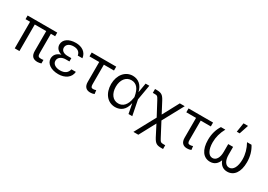

<svg xmlns="http://www.w3.org/2000/svg" viewBox="10 -1788 4187 3005"><g transform="rotate(30 2103.5 -285.0)"><path d="M570 -546H35V-480H117V0H202V-480H409V-120C410 -30 451 7 529 8C553 7 574 3 597 -4V-68C581 -65 567 -63 552 -64C507 -63 493 -79 493 -134V-480H570Z M682 -144C683 -53 774 10 907 10C1029 10 1121 -53 1130 -159H1049C1037 -96 991 -55 902 -55C816 -55 765 -96 765 -150C764 -215 827 -250 895 -250H961V-310H895C820 -310 776 -342 776 -396C777 -449 823 -488 902 -488C970 -488 1017 -460 1028 -395H1112C1101 -497 1017 -553 906 -553C780 -553 693 -496 692 -402C693 -343 731 -299 800 -279C726 -259 683 -212 682 -144Z M1636 -546H1193V-476H1369V-117C1369 -33 1411 9 1483 9C1510 9 1533 5 1557 -5L1549 -71C1532 -65 1517 -61 1496 -61C1466 -61 1453 -77 1453 -122V-476H1636Z M1935 12C2032 11 2112 -43 2137 -173H2140L2173 0H2241L2187 -273L2234 -546H2167L2138 -375H2137C2113 -487 2038 -553 1935 -553C1802 -553 1703 -437 1702 -271C1703 -104 1795 11 1935 12ZM1787 -272C1787 -395 1852 -482 1950 -482C2045 -482 2096 -412 2118 -291L2121 -275L2117 -252C2096 -121 2031 -61 1949 -62C1851 -61 1787 -148 1787 -272Z M2379 204H2468L2626 -90L2727 106C2771 187 2801 205 2887 204H2915V136H2887C2837 136 2828 131 2799 75L2670 -170L2874 -546H2785L2627 -252L2524 -448C2481 -528 2451 -546 2365 -547H2337V-477H2365C2415 -478 2423 -472 2453 -416L2583 -172Z M3386 -546H2943V-476H3119V-117C3119 -33 3161 9 3233 9C3260 9 3283 5 3307 -5L3299 -71C3282 -65 3267 -61 3246 -61C3216 -61 3203 -77 3203 -122V-476H3386Z M3608 -546H3528C3479 -470 3452 -378 3452 -273C3452 -93 3527 10 3649 10C3725 10 3777 -32 3804 -106C3832 -32 3883 10 3959 10C4080 10 4157 -93 4157 -273C4157 -378 4130 -470 4081 -546H4000C4049 -459 4074 -367 4074 -277C4074 -143 4027 -60 3954 -60C3891 -60 3848 -125 3848 -231V-373H3760V-231C3760 -126 3718 -60 3653 -60C3582 -60 3535 -143 3535 -277C3535 -367 3559 -459 3608 -546ZM3779 -608H3831L3886 -774H3805Z"/></g></svg>

Font: Wafeq
Style: Regular
Weight: 400
Designer: Rasmus Andersson & Azza Alameddine
Foundry: Google & TypeTogether
Version: Version 3.000;FEAKit 1.0